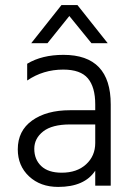

<svg xmlns="http://www.w3.org/2000/svg" viewBox="-20 -731 526 756"><path d="M223 -51Q283 -51 319 -84Q355 -117 355 -168V-241H256Q185 -241 150 -213.5Q115 -186 115 -145Q115 -103 142.5 -77Q170 -51 223 -51ZM355 -59Q313 5 209 5Q139 5 94.5 -36.5Q50 -78 50 -143Q50 -216 106.5 -256.5Q163 -297 256 -297H355V-320Q355 -388 326 -422.5Q297 -457 229 -457Q150 -457 87 -414V-480Q145 -515 230 -515Q416 -515 416 -320V0H355ZM167 -561H103L222 -711H285L404 -561H340L253 -668Z"/></svg>

Font: Hind Madurai Light
Style: Regular
Weight: 300
Designer: Jyotish Sonowal
Foundry: Indian Type Foundry
Version: Version 1.001;PS 1.0;hotconv 1.0.86;makeotf.lib2.5.63406; tt